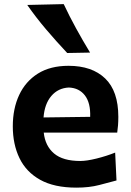

<svg xmlns="http://www.w3.org/2000/svg" viewBox="-20 -880 623 915"><path d="M344.2 14.2Q238.3 14.2 171.4 -23.2Q104.5 -60.5 72.8 -126.5Q41 -192.4 41 -277.8Q41 -362.3 71.3 -427.2Q101.6 -492.2 160.6 -529.3Q219.7 -566.4 306.6 -566.4Q418.5 -566.4 481.2 -506.1Q543.9 -445.8 543.9 -323.2Q543.9 -300.8 542.5 -283Q541 -265.1 538.6 -248H188.5Q195.3 -184.6 237.5 -148.7Q279.8 -112.8 362.8 -112.8Q393.1 -112.8 440.2 -124.5Q487.3 -136.2 528.8 -152.8L535.2 -20Q501 -10.7 453.1 1.7Q405.3 14.2 344.2 14.2ZM409.7 -323.2Q412.1 -389.2 384.8 -425Q357.4 -460.9 308.1 -462.9Q256.8 -460.4 224.6 -422.6Q192.4 -384.8 187.5 -320.3ZM300.3 -627.4Q248 -683.1 199.5 -740.2Q150.9 -797.4 109.9 -856.4L283.7 -860.4Q311 -802.2 342.5 -744.9Q374 -687.5 409.2 -629.4Z"/></svg>

Font: Pinar Bold
Style: Regular
Weight: 700
Designer: Amin Abedi
Version: Version 3.000